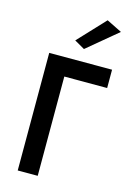

<svg xmlns="http://www.w3.org/2000/svg" viewBox="-142 -1036 748 1104"><g transform="rotate(15 232.0 -484.0)"><path d="M447 -923 356 -968 206 -808 267 -773ZM80 -700V0H199V-591H454V-700Z"/></g></svg>

Font: Jost Medium
Style: Regular
Weight: 500
Version: Version 3.710